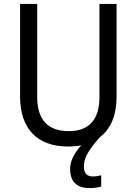

<svg xmlns="http://www.w3.org/2000/svg" viewBox="-20 -734 694 975"><path d="M406 111C406 68 428 29 489 -39C545 -82 572 -153 572 -242V-714H485V-241C485 -132 437 -68 329 -68C223 -68 169 -127 169 -240V-714H82V-243C82 -84 166 10 325 10C350 10 372 8 393 4C363 36 336 79 336 122C336 187 367 221 436 221C459 221 477 218 494 213V156C484 159 470 162 451 162C423 162 406 147 406 111Z"/></svg>

Font: Noto Sans Gurmukhi SemiCondensed
Style: Regular
Weight: 400
Width: 4
Designer: Jelle Bosma - Monotype Design Team
Foundry: Monotype Imaging Inc.
Version: Version 2.004